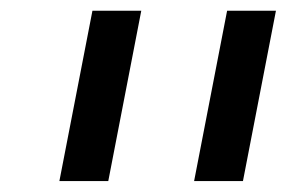

<svg xmlns="http://www.w3.org/2000/svg" viewBox="-20 -619 549 355"><path d="M150.9 -599.1H241.2L180.2 -284.2H89.8ZM399.9 -599.1H490.2L429.2 -284.2H338.9Z"/></svg>

Font: Liberation Sans
Style: Italic
Weight: 400
Italic angle: -12°
Designer: Steve Matteson
Foundry: Ascender Corporation
Version: Version 2.1.5